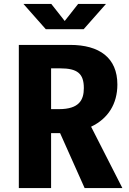

<svg xmlns="http://www.w3.org/2000/svg" viewBox="-20 -959 660 979"><path d="M240.5 0V-280H276H286.5L411.5 0H604L444.5 -313C531.5 -354 578.5 -430 578.5 -528C578.5 -665 486 -730 338 -730H76V0ZM280.5 -402.5H240.5V-610.5H286.5C374 -610.5 407.5 -584.5 407.5 -510C407.5 -449.5 384 -402.5 280.5 -402.5ZM99.5 -939H241.5L310 -852L378.5 -939H520.5L406.5 -810H213.5Z"/></svg>

Font: Monaspace Neon ExtraBold
Style: Regular
Weight: 800
Designer: Riley Cran & the Lettermatic Team
Foundry: Lettermatic
Version: Version 1.200 (Monaspace Neon)